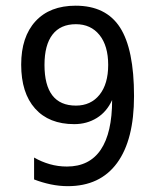

<svg xmlns="http://www.w3.org/2000/svg" viewBox="-20 -636 540 668"><path d="M244.1 -268.6Q295.9 -268.6 326.2 -306.2Q356.4 -343.8 356.4 -410.2Q356.4 -476.6 326.2 -514.2Q295.9 -551.8 244.1 -551.8Q190.4 -551.8 162.6 -515.6Q134.8 -479.5 134.8 -410.2Q134.8 -339.8 162.1 -304.2Q189.5 -268.6 244.1 -268.6ZM98.6 -11.7V-87.9Q124 -73.2 152.8 -64.9Q181.6 -56.6 212.9 -56.6Q291 -56.6 330.6 -115.2Q370.1 -173.8 370.1 -288.1Q351.6 -247.1 316.9 -225.6Q282.2 -204.1 238.3 -204.1Q150.4 -204.1 102.1 -258.3Q53.7 -312.5 53.7 -411.1Q53.7 -507.8 103.5 -562Q153.3 -616.2 243.2 -616.2Q348.6 -616.2 397.5 -540.5Q446.3 -464.8 446.3 -301.8Q446.3 -149.4 387.2 -68.8Q328.1 11.7 215.8 11.7Q186.5 11.7 156.2 5.4Q126 -1 98.6 -11.7Z"/></svg>

Font: BabelStone Shapes
Style: Regular
Weight: 400
Designer: Andrew West
Foundry: BabelStone
Version: Version 15.0.0 September 13, 2022